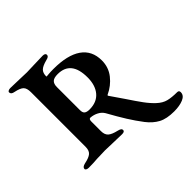

<svg xmlns="http://www.w3.org/2000/svg" viewBox="-196 -829 1129 1129"><g transform="rotate(-45 368.5 -264.5)"><path d="M462 45Q430 3 401.5 -42.5Q373 -88 337 -153Q325 -173 304 -184Q282 -196 255 -198Q243 -198 243 -178V-98Q243 -68 259 -53.5Q275 -39 314 -30Q327 -27 333.5 -22.5Q340 -18 340 -10Q340 3 318 3Q292 3 244 1Q200 -1 180 -1Q158 -1 112 1Q78 4 40 4Q31 4 24 0.5Q17 -3 17 -9Q17 -24 42 -30Q82 -38 98 -52Q114 -66 114 -97V-551Q114 -584 100 -598Q86 -612 47 -620Q22 -624 22 -641Q22 -647 29 -650.5Q36 -654 45 -654Q70 -654 116 -652Q160 -650 180 -650Q200 -650 242 -652Q290 -654 314 -654Q324 -654 330 -650.5Q336 -647 336 -640Q336 -632 330 -627.5Q324 -623 311 -620Q272 -610 257.5 -595.5Q243 -581 243 -553Q243 -551 247 -551Q250 -551 264 -552.5Q278 -554 304 -554Q420 -554 480.5 -512Q541 -470 541 -388Q541 -331 507 -288Q473 -245 423 -222Q416 -219 422 -212Q431 -199 479 -129Q514 -76 539 -42Q564 -8 590 16Q618 42 648 49.5Q678 57 722 57Q737 57 737 72Q737 99 706 112Q675 125 630 125Q568 125 530.5 105Q493 85 462 45ZM411 -377Q411 -515 300 -515Q268 -515 255.5 -502.5Q243 -490 243 -465V-272Q243 -251 253.5 -243Q264 -235 286 -235Q346 -235 378.5 -273Q411 -311 411 -377Z"/></g></svg>

Font: EB Garamond SemiBold
Style: Regular
Weight: 600
Designer: Georg Duffner and Octavio Pardo
Foundry: Georg Duffner
Version: Version 1.000